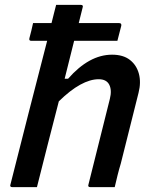

<svg xmlns="http://www.w3.org/2000/svg" viewBox="-20 -770 640 790"><path d="M31 0Q19 0 23 -11Q60 -159 98 -306.5Q136 -454 174 -602H109Q98 -602 101 -613Q105 -629 109 -644Q113 -659 116 -675H192Q198 -698 202.5 -717Q207 -736 211 -750H312Q324 -750 320 -739Q312 -708 304 -675H470Q481 -675 479 -664Q475 -648 471 -633Q467 -618 463 -602H285Q275 -563 265.5 -524Q256 -485 246 -446H260Q347 -545 441 -545Q487 -545 514.5 -523.5Q542 -502 551.5 -466.5Q561 -431 550 -388Q532 -315 513.5 -242.5Q495 -170 477 -97Q470 -74 464 -50Q458 -26 452 0H352Q340 0 344 -11Q366 -99 388 -187Q410 -275 432 -363Q441 -399 429.5 -421.5Q418 -444 386 -444Q351 -444 310 -421.5Q269 -399 222 -353Q199 -264 176.5 -176Q154 -88 132 0Z"/></svg>

Font: Recursive Sn Lnr St Med
Style: Italic
Weight: 500
Italic angle: -15°
Version: Version 1.079;hotconv 1.0.112;makeotfexe 2.5.65598; ttfautoh